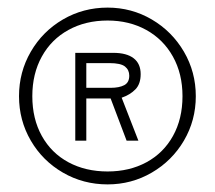

<svg xmlns="http://www.w3.org/2000/svg" viewBox="-20 -753 565 505"><path d="M30 -500Q30 -563.5 61 -617Q92 -670.5 145.5 -701.8Q199 -733 263 -733Q326 -733 379.2 -701.8Q432.5 -670.5 463.8 -617Q495 -563.5 495 -500Q495 -436.5 463.8 -383.2Q432.5 -330 379.2 -299Q326 -268 263 -268Q199 -268 145.5 -299Q92 -330 61 -383.2Q30 -436.5 30 -500ZM460 -500Q460 -559 434.8 -604.2Q409.5 -649.5 364.8 -674.2Q320 -699 263 -699Q205 -699 160 -674.2Q115 -649.5 90 -604.2Q65 -559 65 -500Q65 -440.5 90 -395.5Q115 -350.5 160 -326.2Q205 -302 263 -302Q320.5 -302 365.2 -326.2Q410 -350.5 435 -395.5Q460 -440.5 460 -500ZM178 -614H278Q313 -614 331.5 -599.8Q350 -585.5 350 -558Q350 -532 336 -517.8Q322 -503.5 300 -496L344 -383H313L271 -494H207V-383H178ZM271 -522Q293.5 -522 306.8 -529Q320 -536 320 -554Q320 -569 308.8 -578Q297.5 -587 268 -587H207V-522Z"/></svg>

Font: Public Sans VF
Style: Regular
Weight: 400
Designer: Pablo Impallari, Rodrigo Fuenzalida (Modified by Dan O. Williams and USWDS)
Version: Version 1.003